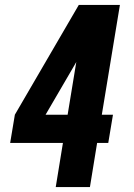

<svg xmlns="http://www.w3.org/2000/svg" viewBox="-20 -755 540 775"><path d="M205 0 234 -178H21L40 -292L298 -735H464L391 -292H436L417 -178H372L343 0ZM164 -292H253L288 -505L283 -496Z"/></svg>

Font: Iosevka SS18 Heavy
Style: Italic
Weight: 900
Italic angle: -9°
Monospace: yes
Designer: Belleve Invis
Foundry: Belleve Invis
Version: Version 25.1.1; ttfautohint (v1.8.4)